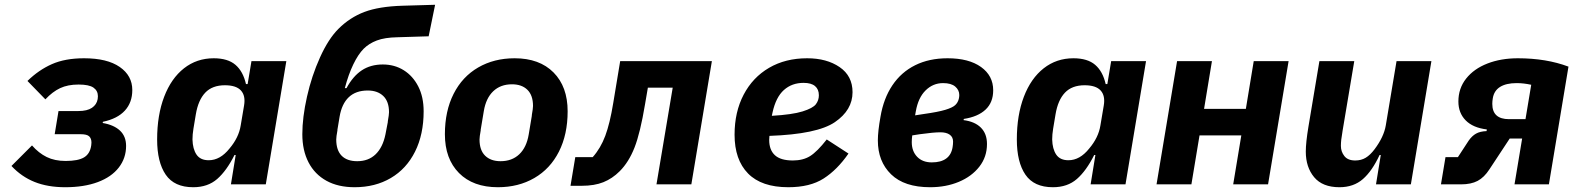

<svg xmlns="http://www.w3.org/2000/svg" viewBox="-20 -772 6640 804"><path d="M28 -77 114 -163Q142 -131 175.5 -114.5Q209 -98 255 -98Q307 -98 332 -113Q357 -128 362 -163Q363 -169 363 -175Q363 -192 353.5 -201Q344 -210 318 -210H209L225 -307H308Q345 -307 365 -320.5Q385 -334 389 -357Q390 -363 390 -369Q390 -392 371.5 -405Q353 -418 309 -418Q264 -418 232 -403Q200 -388 170 -356L95 -433Q142 -479 197.5 -503.5Q253 -528 332 -528Q429 -528 481.5 -491.5Q534 -455 534 -395Q534 -343 503 -309Q472 -275 411 -262L410 -257Q457 -249 482.5 -225Q508 -201 508 -161Q508 -110 477.5 -70.5Q447 -31 389.5 -9.5Q332 12 253 12Q180 12 125 -10Q70 -32 28 -77Z M947 0 967 -123H962Q929 -57 889.5 -22.5Q850 12 789 12Q710 12 674 -40.5Q638 -93 638 -188Q638 -290 667.5 -367Q697 -444 750.5 -486Q804 -528 875 -528Q934 -528 966 -500.5Q998 -473 1010 -420H1017L1033 -516H1179L1093 0ZM941 -150Q980 -196 988 -247L1002 -330Q1009 -371 989 -393Q969 -415 922 -415Q869 -415 839.5 -384Q810 -353 800 -293L790 -233Q786 -209 786 -188Q787 -148 803 -124.5Q819 -101 854 -101Q902 -101 941 -150Z M1246 -210Q1246 -280 1265.5 -367Q1285 -454 1320 -531.5Q1355 -609 1397 -651Q1445 -699 1506 -722Q1567 -745 1665 -748L1802 -752L1775 -620L1644 -616Q1591 -615 1558 -602.5Q1525 -590 1503 -568Q1480 -545 1459.5 -502.5Q1439 -460 1424 -403H1431Q1458 -453 1495 -477.5Q1532 -502 1583 -502Q1632 -502 1670.5 -478Q1709 -454 1731.5 -410Q1754 -366 1754 -306Q1754 -209 1718 -137Q1682 -65 1616.5 -26.5Q1551 12 1465 12Q1396 12 1347 -15Q1298 -42 1272 -92Q1246 -142 1246 -210ZM1594 -209 1604 -261V-264Q1609 -292 1609 -302Q1609 -347 1585 -370Q1561 -393 1520 -393Q1470 -393 1440.5 -365Q1411 -337 1402 -283L1393 -229V-226Q1388 -199 1388 -188Q1388 -143 1410.5 -120Q1433 -97 1476 -97Q1523 -97 1553 -126Q1583 -155 1594 -209Z M1843 -210Q1843 -307 1879.5 -379Q1916 -451 1982.5 -489.5Q2049 -528 2135 -528Q2239 -528 2298 -468.5Q2357 -409 2357 -306Q2357 -209 2320.5 -137Q2284 -65 2217.5 -26.5Q2151 12 2065 12Q1961 12 1902 -47.5Q1843 -107 1843 -210ZM2194 -209 2207 -287V-290Q2212 -318 2212 -328Q2212 -373 2188.5 -396Q2165 -419 2124 -419Q2076 -419 2045.5 -390Q2015 -361 2006 -307L1993 -229V-226Q1988 -199 1988 -188Q1988 -143 2011.5 -120Q2035 -97 2076 -97Q2124 -97 2154.5 -126Q2185 -155 2194 -209Z M2389 -114H2462Q2495 -151 2514.5 -203Q2534 -255 2548 -341L2577 -516H2961L2875 0H2729L2797 -405H2693L2681 -335Q2661 -215 2637 -154Q2613 -93 2575 -55Q2544 -24 2506.5 -9Q2469 6 2416 6H2369Z M3056 -208Q3056 -303 3094 -375.5Q3132 -448 3200.5 -488Q3269 -528 3360 -528Q3442 -528 3496 -491Q3550 -454 3550 -386Q3550 -311 3476 -260.5Q3402 -210 3202 -203Q3201 -195 3201 -186Q3201 -144 3225 -122Q3249 -100 3300 -100Q3343 -100 3372.5 -118.5Q3402 -137 3442 -188L3533 -129Q3486 -61 3429 -24.5Q3372 12 3281 12Q3169 12 3112.5 -45.5Q3056 -103 3056 -208ZM3215 -301 3212 -287Q3298 -292 3341 -305.5Q3384 -319 3396.5 -335.5Q3409 -352 3409 -373Q3409 -398 3393 -411.5Q3377 -425 3345 -425Q3296 -425 3262.5 -395Q3229 -365 3215 -301Z M3656 -184Q3656 -222 3667 -283Q3680 -360 3717 -415Q3754 -470 3812.5 -499Q3871 -528 3948 -528Q4037 -528 4088 -491.5Q4139 -455 4139 -394Q4139 -343 4107 -313Q4075 -283 4016 -274L4015 -269Q4062 -263 4087.5 -237.5Q4113 -212 4113 -169Q4113 -115 4081 -74Q4049 -33 3995 -10.5Q3941 12 3875 12Q3767 12 3711.5 -42Q3656 -96 3656 -184ZM3969 -156Q3971 -168 3971 -179Q3971 -198 3957 -208Q3943 -218 3918 -218Q3890 -218 3832 -210L3800 -205Q3798 -189 3798 -177Q3798 -139 3820.5 -115.5Q3843 -92 3882 -92Q3920 -92 3942 -108Q3964 -124 3969 -156ZM3851 -295Q3908 -303 3938 -312Q3968 -321 3979.5 -331.5Q3991 -342 3995 -358Q3997 -366 3997 -374Q3997 -395 3980 -409.5Q3963 -424 3929 -424Q3887 -424 3856 -393.5Q3825 -363 3815 -306L3812 -289Z M4547 0 4567 -123H4562Q4529 -57 4489.5 -22.5Q4450 12 4389 12Q4310 12 4274 -40.5Q4238 -93 4238 -188Q4238 -290 4267.5 -367Q4297 -444 4350.5 -486Q4404 -528 4475 -528Q4534 -528 4566 -500.5Q4598 -473 4610 -420H4617L4633 -516H4779L4693 0ZM4541 -150Q4580 -196 4588 -247L4602 -330Q4609 -371 4589 -393Q4569 -415 4522 -415Q4469 -415 4439.5 -384Q4410 -353 4400 -293L4390 -233Q4386 -209 4386 -188Q4387 -148 4403 -124.5Q4419 -101 4454 -101Q4502 -101 4541 -150Z M4909 -516H5055L5022 -316H5197L5230 -516H5376L5290 0H5144L5178 -205H5003L4969 0H4823Z M5762 -123H5757Q5726 -56 5687 -22Q5648 12 5589 12Q5518 12 5483 -30Q5448 -72 5448 -137Q5448 -175 5459 -241L5505 -516H5651L5602 -224L5601 -217Q5595 -185 5595 -161Q5595 -137 5609.5 -118.5Q5624 -100 5655 -100Q5680 -100 5699 -111.5Q5718 -123 5736 -147Q5775 -199 5783 -247L5828 -516H5974L5888 0H5742Z M6033 -114H6085L6130 -183Q6144 -203 6161 -212.5Q6178 -222 6205 -223L6206 -230Q6148 -237 6117.5 -268Q6087 -299 6087 -347Q6087 -402 6119.5 -443Q6152 -484 6208.5 -506Q6265 -528 6336 -528Q6455 -528 6548 -493L6466 0H6322L6354 -192H6302L6217 -63Q6195 -29 6167.5 -14.5Q6140 0 6098 0H6014ZM6368 -273 6392 -417Q6360 -424 6331 -424Q6287 -424 6261.5 -408Q6236 -392 6231 -360Q6229 -348 6229 -337Q6229 -273 6299 -273Z"/></svg>

Font: iA Writer Mono V
Style: Regular
Weight: 400
Italic angle: -9.5°
Designer: Mike Abbink, Paul van der Laan, Pieter van Rosmalen
Foundry: Bold Monday
Version: Version 2.000